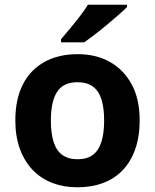

<svg xmlns="http://www.w3.org/2000/svg" viewBox="-20 -786 659 816"><path d="M573.6 -274.1Q573.6 -205.9 555.1 -153Q536.7 -100 502.3 -63.7Q468 -27.3 418.9 -8.7Q369.8 10 308.3 10Q251.1 10 202.6 -8.5Q154.1 -27 119.1 -63.5Q84.1 -100 64.6 -153Q45.2 -205.9 45.2 -274.1Q45.2 -364.6 77.2 -427.2Q109.2 -489.7 169 -522.8Q228.7 -555.8 310.9 -555.8Q388.2 -555.8 446.9 -522.8Q505.7 -489.9 539.7 -427.3Q573.6 -364.7 573.6 -274.1ZM196.2 -273.8Q196.2 -219.8 207.7 -183.1Q219.3 -146.4 244.5 -127.8Q269.7 -109.2 309.9 -109.2Q350.1 -109.2 374.8 -127.8Q399.5 -146.4 411 -183.1Q422.6 -219.8 422.6 -273.5Q422.6 -328.1 411 -364.2Q399.4 -400.4 374.3 -418.5Q349.2 -436.6 309.2 -436.6Q249.5 -436.6 222.8 -395.9Q196.2 -355.1 196.2 -273.8ZM519.9 -756Q505.9 -742 483 -722Q460.1 -702 433.7 -680Q407.3 -658 381.9 -638.5Q356.5 -619 337.5 -606H239.2V-619Q255.2 -638 276.6 -663.5Q298 -689 319.1 -716.5Q340.2 -744 353.9 -766H519.9Z"/></svg>

Font: Noto Sans Hebrew
Style: Regular
Weight: 400
Designer: Monotype Design Team
Foundry: Monotype Imaging Inc.
Version: Version 2.003;January 10, 2023;FontCreator 14.0.0.2877 64-bi